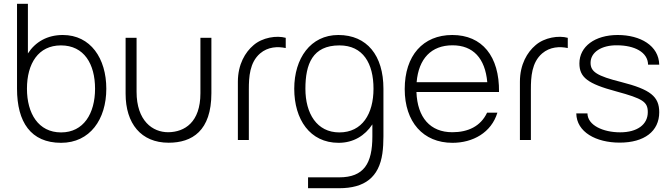

<svg xmlns="http://www.w3.org/2000/svg" viewBox="-20 -740 3546 1015"><path d="M303 15C455.5 15 542 -109 542 -271C542 -431 459 -555 312 -555C230 -555 167 -518.5 127.5 -457.5V-720H70V-271C70 -94.5 143 15 303 15ZM122.5 -271C122.5 -404.5 183 -500 302 -500C425 -500 482.5 -401 482.5 -271C482.5 -140 422 -40 303 -40C183 -40 122.5 -140 122.5 -271Z M871.5 14.5C995.5 14.5 1097.5 -48 1097.5 -247.5V-540H1039.5V-247C1039.5 -93 955.5 -42.5 871 -41C786.5 -40 702 -101.5 702 -255V-540H644V-244.5C644 -87 725.5 14.5 871.5 14.5Z M1237.5 -307.5V0H1295.5V-267.5C1295.5 -333 1299.5 -409.5 1355 -457.5C1396.5 -493 1448 -495 1490.5 -486V-540C1443 -553.5 1367 -542.5 1319.5 -500.5C1277 -464.5 1237.5 -400.5 1237.5 -307.5Z M1770 15C1848 15 1909 -22.5 1948.5 -82.5V-19C1948.5 124 1904 197.5 1773 197.5H1608.5V255H1773C1908.5 255 1983.5 196.5 2001.5 71C2005.5 42 2007 13 2007 -19V-271C2007 -447 1920 -555 1768.5 -555C1621.5 -555 1535.5 -431 1535.5 -271C1535.5 -109 1618 15 1770 15ZM1594.5 -271C1594.5 -401 1632 -500 1774.5 -500C1899.5 -500 1954.5 -404.5 1954.5 -271C1954.5 -138.5 1895 -40 1774 -40C1655 -40 1594.5 -140 1594.5 -271Z M2372 15C2480 15 2577.5 -39 2609.5 -144.5H2555C2521 -72 2454 -41 2371 -41C2254.5 -41 2186.5 -118.5 2181.5 -253.5H2618C2620.5 -443 2528.5 -555 2371 -555C2216 -555 2119.5 -446 2119.5 -269C2119.5 -95 2217 15 2372 15ZM2182.5 -305.5C2193 -430 2260 -500.5 2372 -500.5C2481 -500.5 2544.5 -432.5 2556 -305.5Z M2728.5 -307.5V0H2786.5V-267.5C2786.5 -333 2790.5 -409.5 2846 -457.5C2887.5 -493 2939 -495 2981.5 -486V-540C2934 -553.5 2858 -542.5 2810.5 -500.5C2768 -464.5 2728.5 -400.5 2728.5 -307.5Z M3256 14C3386 14 3465 -46 3465 -146.5C3465 -229.5 3419 -267 3263.5 -306.5C3136 -338.5 3102 -360.5 3102 -408C3102 -464 3160 -502 3243.5 -500.5C3332 -500 3405 -465.5 3406 -398H3465C3463 -498.5 3365.5 -555 3245.5 -555C3125 -555 3043 -494 3043 -405C3043 -331 3086.5 -297.5 3237 -257C3379 -218.5 3404.5 -201.5 3404.5 -147C3404.5 -81 3348 -40.5 3258.5 -40.5C3168.5 -40.5 3086.5 -77.5 3085.5 -140.5H3026.5C3028 -41.5 3131.5 14 3256 14Z"/></svg>

Font: Eudonet Light
Style: Regular
Weight: 300
Designer: Mikhail Sharanda
Foundry: Mikhail Sharanda
Version: Version 4.503;Glyphs 3.1.2 (3151)